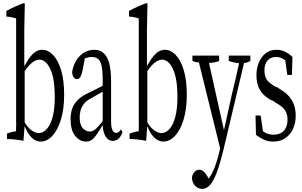

<svg xmlns="http://www.w3.org/2000/svg" viewBox="-20 -919 1949 1239"><path d="M165.5 -53.7Q155.8 -67.9 146 -88.4Q142.1 -101.1 138.7 -104Q135.3 -62 131.3 -10.3Q78.1 -21 24.9 -22Q24.9 -44.4 24.9 -56.6Q54.2 -68.8 83.5 -71.8Q84.5 -100.6 84.5 -121.6Q84 -132.3 84 -140.6Q84 -147.5 84 -209Q84 -509.3 84 -799.8Q52.7 -810.5 21 -812Q21 -835 21 -848.6Q77.1 -878.9 133.3 -898.9Q136.7 -900.9 140.1 -893.6Q138.7 -814 136.7 -724.1Q136.7 -612.3 136.7 -490.7Q141.1 -503.4 145.5 -506.3Q177.2 -564.9 210 -585.4Q230.5 -597.7 252.4 -597.7Q290 -597.7 322.5 -564.2Q355 -530.8 374.5 -465.8Q394 -400.9 394 -308.3Q394 -215.8 373.3 -147.7Q352.5 -79.6 318.1 -42.5Q283.7 -5.4 242.2 -5.4Q223.1 -5.4 203.6 -16.4Q184.1 -27.3 165.5 -53.7ZM202.1 -524.9Q173.3 -509.8 139.2 -460.4Q139.2 -460.4 139.2 -128.9Q156.2 -101.1 173.3 -86.4Q203.1 -60.1 229.5 -60.1Q257.8 -60.1 281.2 -85.9Q305.7 -111.8 319.6 -164.1Q333.5 -216.3 333.5 -293.5Q333.5 -409.7 305.7 -471.2Q276.9 -534.2 233.4 -534.2Q219.7 -534.2 202.1 -524.9Z M660.2 -40.5Q647 -63.5 643.6 -98.1Q643.1 -109.9 642.6 -111.8Q617.7 -70.8 602.8 -49.3Q587.9 -27.8 572.5 -16.6Q557.1 -5.4 534.7 -5.4Q494.6 -5.4 465.1 -42Q435.5 -78.6 435.5 -150.9Q435.5 -185.1 444.8 -215.3Q454.1 -245.6 481.2 -273.2Q508.3 -300.8 560.1 -323.7Q585 -336.9 642.6 -365.2Q642.6 -388.2 642.6 -401.4Q642.6 -460.9 635.7 -493.7Q628.9 -526.4 612.5 -538.8Q596.2 -551.3 572.3 -551.3Q552.7 -551.3 527.3 -542Q520 -506.8 512.2 -462.4Q506.3 -436 498 -421.4Q490.2 -408.7 477.1 -408.7Q463.9 -408.7 455.6 -420.4Q447.3 -432.1 445.3 -453.1Q456.1 -519.5 495.6 -558.6Q535.2 -597.7 588.9 -597.7Q624.5 -597.7 647 -577.6Q671.4 -557.6 684.1 -513.2Q696.8 -468.8 696.8 -393.1Q696.8 -270 696.8 -137.2Q696.8 -97.7 705.1 -80.6Q714.4 -61.5 730 -61.5Q741.7 -61.5 750.5 -70.8Q755.4 -76.2 759.8 -83.5Q765.1 -79.6 770.5 -65.9Q758.3 -33.7 742.4 -21.7Q726.6 -9.8 708 -9.8Q678.2 -9.8 660.2 -40.5ZM614.3 -103.5Q625.5 -115.7 642.6 -136.7Q642.6 -136.7 642.6 -327.1Q627 -318.8 611.1 -309.6Q595.2 -300.3 571.8 -287.1Q537.1 -270 520.8 -248Q504.4 -226.1 499.3 -204.1Q494.1 -182.1 494.1 -162.6Q494.1 -113.8 513.9 -92Q533.7 -70.3 561 -70.3Q573.7 -70.3 585.2 -77.4Q596.7 -84.5 614.3 -103.5Z M957 -53.7Q947.3 -67.9 937.5 -88.4Q933.6 -101.1 930.2 -104Q926.8 -62 922.9 -10.3Q869.6 -21 816.4 -22Q816.4 -44.4 816.4 -56.6Q845.7 -68.8 875 -71.8Q876 -100.6 876 -121.6Q875.5 -132.3 875.5 -140.6Q875.5 -147.5 875.5 -209Q875.5 -509.3 875.5 -799.8Q844.2 -810.5 812.5 -812Q812.5 -835 812.5 -848.6Q868.7 -878.9 924.8 -898.9Q928.2 -900.9 931.6 -893.6Q930.2 -814 928.2 -724.1Q928.2 -612.3 928.2 -490.7Q932.6 -503.4 937 -506.3Q968.8 -564.9 1001.5 -585.4Q1022 -597.7 1043.9 -597.7Q1081.5 -597.7 1114 -564.2Q1146.5 -530.8 1166 -465.8Q1185.5 -400.9 1185.5 -308.3Q1185.5 -215.8 1164.8 -147.7Q1144 -79.6 1109.6 -42.5Q1075.2 -5.4 1033.7 -5.4Q1014.6 -5.4 995.1 -16.4Q975.6 -27.3 957 -53.7ZM993.7 -524.9Q964.8 -509.8 930.7 -460.4Q930.7 -460.4 930.7 -128.9Q947.8 -101.1 964.8 -86.4Q994.6 -60.1 1021 -60.1Q1049.3 -60.1 1072.8 -85.9Q1097.2 -111.8 1111.1 -164.1Q1125 -216.3 1125 -293.5Q1125 -409.7 1097.2 -471.2Q1068.4 -534.2 1024.9 -534.2Q1011.2 -534.2 993.7 -524.9Z M1595.7 -560.1Q1595.7 -538.1 1595.7 -525.4Q1575.2 -514.2 1554.7 -512.2Q1492.2 -251 1433.1 0.5Q1409.2 106 1386.5 172.6Q1363.8 239.3 1339.8 269.5Q1314.5 299.8 1285.2 299.8Q1267.6 299.8 1252.2 290.5Q1236.8 281.2 1227.8 263.9Q1218.8 246.6 1218.8 225.6Q1223.1 200.7 1236.8 188.5Q1250.5 176.3 1266.1 176.3Q1279.8 176.3 1292 186Q1304.2 195.8 1319.3 219.7Q1323.2 231 1327.1 232.4Q1329.1 234.4 1331.5 226.6Q1338.9 216.8 1344.7 206.1Q1362.3 173.3 1375.2 133.5Q1388.2 93.8 1397.5 51.8Q1398.9 49.8 1400.4 38.6Q1400.4 38.6 1400.4 37.1Q1334 -234.9 1263.7 -516.1Q1242.7 -516.1 1221.7 -525.9Q1221.7 -538.1 1221.7 -560.1Q1221.7 -560.1 1394 -560.1Q1394 -537.6 1394 -524.9Q1361.8 -513.7 1328.6 -512.7Q1377.4 -291 1425.3 -79.1Q1450.7 -189.9 1476.6 -311Q1500 -406.2 1522.9 -511.2Q1488.8 -513.7 1456.1 -525.9Q1456.1 -538.1 1456.1 -560.1Q1456.1 -560.1 1595.7 -560.1Z M1631.8 -48.8Q1630.4 -115.7 1628.9 -173.3Q1628.9 -173.3 1662.1 -173.3Q1669.4 -127.4 1676.8 -72.3Q1686 -65.4 1693.8 -61.5Q1716.3 -49.8 1745.1 -49.8Q1773.9 -49.8 1794.9 -61.8Q1815.9 -73.7 1825.7 -96.4Q1835.4 -119.1 1835.4 -146.5Q1835.4 -186.5 1816.7 -210.9Q1797.9 -235.4 1761.2 -254.9Q1743.7 -269.5 1725.6 -274.9Q1697.8 -291 1677.2 -312Q1656.7 -333 1645.8 -363.3Q1634.8 -393.6 1634.8 -434.8Q1634.8 -476.1 1649.7 -513.7Q1664.6 -551.3 1693.4 -574.5Q1722.2 -597.7 1763.7 -597.7Q1794.4 -597.7 1819.3 -585.4Q1844.2 -573.2 1867.2 -551.3Q1865.7 -498.5 1863.8 -435.5Q1863.8 -435.5 1834 -435.5Q1827.6 -487.3 1820.8 -529.3Q1819.8 -534.7 1819.3 -530.8Q1792.5 -551.3 1763.2 -551.3Q1725.1 -551.3 1705.8 -527.8Q1686.5 -504.4 1686.5 -465.8Q1686.5 -424.3 1703.1 -402.6Q1719.7 -380.9 1759.8 -357.9Q1772 -356.4 1784.7 -344.7Q1822.3 -323.7 1845 -297.4Q1867.7 -271 1877.9 -240.5Q1888.2 -210 1888.2 -172.4Q1888.2 -127.4 1872.1 -89.8Q1856 -52.2 1823.2 -28.8Q1790.5 -5.4 1742.2 -5.4Q1710.4 -5.4 1685.1 -16.6Q1659.7 -27.8 1631.8 -48.8Z"/></svg>

Font: Scarab Serif
Style: Light
Weight: 300
Designer: John Roberts
Foundry: Scarab
Version: 1.0